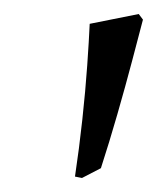

<svg xmlns="http://www.w3.org/2000/svg" viewBox="-20 -669 224 274"><path d="M184 -641Q178 -618 168.5 -582Q159 -546 147.5 -506Q136 -466 124 -429L97 -415L87 -417Q93 -457 97.5 -498.5Q102 -540 104.5 -576Q107 -612 108 -635L178 -649Z"/></svg>

Font: Alegreya
Style: Italic
Weight: 400
Italic angle: -7°
Designer: Juan Pablo del Peral
Foundry: Huerta Tipografica
Version: Version 2.009